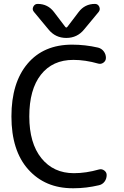

<svg xmlns="http://www.w3.org/2000/svg" viewBox="-20 -999 653 1008"><path d="M392.6 -935.5Q424.8 -978.5 478.5 -978.5Q494.1 -978.5 501 -963.9Q507.8 -949.2 498 -936.5L421.9 -844.7Q385.7 -799.8 328.1 -799.8Q270.5 -799.8 234.4 -844.7L158.2 -936.5Q147.5 -949.2 154.8 -963.9Q162.1 -978.5 177.7 -978.5Q231.4 -978.5 263.7 -935.5L322.3 -858.4Q328.1 -850.6 334 -858.4ZM500 -109.4Q514.6 -113.3 527.3 -104Q540 -94.7 540 -80.1Q540 -60.5 528.8 -45.4Q517.6 -30.3 499 -26.4Q432.6 -10.7 367.2 -10.7Q364.3 -10.7 361.3 -10.7Q216.8 -10.7 128.4 -109.4Q40 -208 40 -387.7Q40 -564.5 124.5 -664.6Q209 -764.6 358.4 -764.6Q427.7 -764.6 495.1 -749Q513.7 -744.1 524.9 -729Q536.1 -713.9 536.1 -695.3Q536.1 -679.7 523.4 -670.4Q510.7 -661.1 496.1 -665Q427.7 -684.6 365.2 -684.6Q255.9 -684.6 194.8 -606.9Q133.8 -529.3 133.8 -387.7Q133.8 -247.1 197.3 -168.5Q260.7 -89.8 368.2 -89.8Q431.6 -89.8 500 -109.4Z"/></svg>

Font: Gen Jyuu GothicX Regular
Style: Regular
Weight: 400
Designer: [Source Han Sans]
Ryoko NISHIZUKA  (kana & ideographs); Paul D. Hunt (Latin, Greek & Cyrillic); Wenlong ZHANG  (bopomofo
Version: Version 1.002.20150607